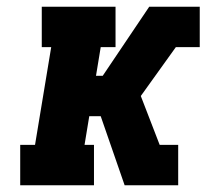

<svg xmlns="http://www.w3.org/2000/svg" viewBox="-20 -550 640 570"><path d="M40 0V-120H84L132 -410H104V-530H323V-410H279L265 -325H285L423 -530H573V-410H502L398 -265L454 -120H509V0H350L279 -205H245L231 -120H259V0Z"/></svg>

Font: Iosevka Curly Slab HvExObl
Style: Regular
Weight: 900
Width: 7
Italic angle: -9°
Monospace: yes
Designer: Belleve Invis
Foundry: Belleve Invis
Version: Version 11.1.0; ttfautohint (v1.8.3)